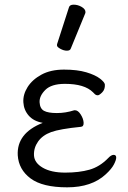

<svg xmlns="http://www.w3.org/2000/svg" viewBox="-20 -784 550 822"><path d="M275 -752Q278 -764 295.5 -764Q313 -764 329.5 -754.5Q346 -745 346 -732Q346 -729 345 -727L283 -576Q280 -567 266.5 -567Q253 -567 238.5 -575Q224 -583 224 -589.5Q224 -596 225 -597ZM298 -312H301Q314 -312 325.5 -294Q337 -276 338 -259Q339 -242 326 -241Q236 -232 199 -218.5Q162 -205 143 -178Q124 -151 125.5 -119Q127 -87 163 -66Q199 -45 259 -45Q319 -45 363 -57.5Q407 -70 443 -107Q456 -121 466.5 -121Q477 -121 477.5 -110.5Q478 -100 468 -80.5Q458 -61 433 -38Q373 18 267.5 18Q162 18 111 -20Q60 -58 56 -119Q51 -214 163 -258Q124 -265 103 -289Q82 -313 80 -346Q78 -379 98 -411Q118 -443 157.5 -464.5Q197 -486 254 -486Q311 -486 349.5 -474.5Q388 -463 408 -447.5Q428 -432 429 -422Q430 -401 417.5 -388.5Q405 -376 398.5 -376Q392 -376 387 -380L378 -389Q342 -425 258 -425Q200 -425 174 -399Q148 -373 149.5 -346Q151 -319 168.5 -309.5Q186 -300 223.5 -300Q261 -300 298 -312Z"/></svg>

Font: ToneOZ-Pinyin-WenKai-Regular
Style: Regular
Weight: 400
Designer: Fontworks Inc.
Foundry: ToneOZ
Version: Version 0.240331